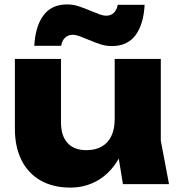

<svg xmlns="http://www.w3.org/2000/svg" viewBox="-20 -841 821 877"><path d="M48 -251.7V-571.8H258.6V-282.1Q258.6 -220.7 288.5 -187.9Q318.4 -155.1 374.6 -155.1Q415.6 -155.1 444.6 -171.6Q473.6 -188.1 488.7 -220Q503.9 -251.8 503.9 -297.1L568.4 -263.7Q557.2 -174.5 519.5 -111.5Q481.9 -48.5 425.6 -16.3Q369.2 15.9 301.5 15.9Q222.5 15.9 165.2 -16.7Q108 -49.4 78 -110Q48 -170.6 48 -251.7ZM503.9 -230.6V-571.8H714.5V-198.3L752 0H541.5ZM285.8 -820.8Q312.7 -820.8 337.1 -813.1Q361.4 -805.4 398 -790Q419.5 -780.9 435.9 -775.1Q452.4 -769.3 465.4 -769.3Q486.1 -769.3 499.8 -782.3Q513.4 -795.4 517.8 -819.1H640.6Q636 -730.2 599.1 -680.4Q562.2 -630.6 491.4 -630.6Q464.5 -630.6 440.1 -638.3Q415.8 -646 379.2 -661.4Q359.1 -670.1 342.3 -676.1Q325.5 -682.1 312.2 -682.1Q291.5 -682.1 277.5 -669.1Q263.4 -656 259.4 -631.9H136.6Q141.6 -721.5 178.7 -771.1Q215.7 -820.8 285.8 -820.8Z"/></svg>

Font: Unbounded Variable
Style: Regular
Weight: 400
Designer: Luke Prowse, Jean-Baptiste Morizot, Fátima Lázaro, Florian Runge
Foundry: NaN
Version: Version 1.600;FEAKit 1.0